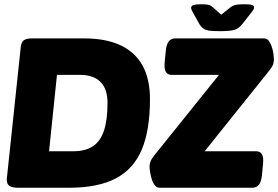

<svg xmlns="http://www.w3.org/2000/svg" viewBox="-20 -880 1304 900"><path d="M65 0Q35 0 22.5 -10Q10 -20 12 -43L77 -657Q79 -680 90 -690Q101 -700 131 -700H374Q476 -700 544.5 -668Q613 -636 648 -573Q683 -510 683 -415Q683 -269 644 -177.5Q605 -86 521.5 -43Q438 0 305 0ZM210 -171H323Q380 -171 415.5 -194.5Q451 -218 467.5 -268Q484 -318 484 -397Q484 -463 451 -496Q418 -529 356 -529H247ZM728 0Q715 0 705.5 -12Q696 -24 691 -41Q686 -58 683.5 -74Q681 -90 681 -98Q681 -109 684.5 -120.5Q688 -132 702 -150L1086 -628L1117 -529H786Q765 -529 757 -543.5Q749 -558 752 -589L757 -640Q760 -672 771 -686Q782 -700 803 -700H1218Q1232 -700 1240.5 -688Q1249 -676 1254.5 -659Q1260 -642 1262 -626Q1264 -610 1264 -602Q1264 -591 1260.5 -579.5Q1257 -568 1243 -550L860 -72L828 -171H1179Q1200 -171 1208 -157Q1216 -143 1213 -111L1208 -60Q1205 -29 1194 -14.5Q1183 0 1162 0ZM1127 -860Q1153 -860 1162 -856.5Q1171 -853 1171 -845Q1171 -840 1168 -835Q1165 -830 1159 -822L1118 -770Q1099 -745 1077.5 -739.5Q1056 -734 1012 -734Q983 -734 964 -736Q945 -738 933.5 -746Q922 -754 913 -770L884 -822Q880 -829 878 -834Q876 -839 876 -843Q876 -853 887 -856.5Q898 -860 923 -860Q945 -860 956.5 -857.5Q968 -855 981 -843L1017 -811L1057 -843Q1073 -856 1089 -858Q1105 -860 1127 -860Z"/></svg>

Font: Asap Black
Style: Italic
Weight: 900
Italic angle: -6°
Designer: Pablo Cosgaya
Foundry: Omnibus-Type
Version: Version 3.001